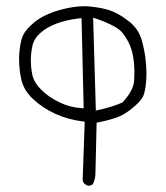

<svg xmlns="http://www.w3.org/2000/svg" viewBox="-20 -571 540 623"><path d="M414.6 -368.2Q416 -351.1 416 -340.8Q416 -320.8 415 -307.6Q412.1 -275.9 377.9 -239.3L377 -238.3Q343.3 -223.6 300.8 -214.4L291 -212.4L282.2 -513.7L293.9 -509.8Q360.4 -486.3 377 -464.8Q393.1 -444.8 402.3 -422.1Q411.6 -399.4 414.6 -368.2ZM111.3 -464.4Q152.8 -501 235.4 -511.2L244.6 -512.2L251.5 -219.7L242.7 -220.2Q204.6 -223.1 172.4 -239.3Q137.7 -255.9 114.3 -279.3Q90.8 -302.7 85 -327.6Q80.1 -350.6 80.1 -374.8Q80.1 -398.9 85.2 -422.4Q90.3 -445.8 111.3 -464.4ZM265.6 31.7Q275.4 31.7 281.2 26.9Q288.6 12.7 289.6 -5.6Q290.5 -23.9 293.5 -172.9Q329.1 -179.7 356.4 -189Q387.2 -199.2 419.9 -229Q440.9 -248.5 445.8 -261.7Q451.7 -278.3 454.1 -306.2Q455.1 -318.4 455.1 -334.2Q455.1 -350.1 453.1 -371.1Q449.7 -407.7 439 -443.8Q428.2 -478.5 397.7 -502.2Q367.2 -525.9 341.3 -535.6Q315.4 -545.4 272.5 -549.8Q263.2 -550.8 253.4 -550.8Q218.3 -550.8 175.8 -539.1Q121.1 -523.9 89.4 -497.1Q58.1 -470.7 50.8 -446Q43.5 -421.4 42 -387.2Q42 -382.3 42 -377Q42 -347.7 48.8 -314.5Q56.6 -277.8 88.1 -248.8Q119.6 -219.7 160.2 -201.4Q200.7 -183.1 247.1 -177.2L254.9 -176.3L248.5 4.4Q248 7.3 248 9.8Q248 18.6 254.4 25.9L265.1 31.7Q265.6 31.7 265.6 31.7Z"/></svg>

Font: NaikaiFont
Style: Light
Weight: 300
Version: Version 1.89